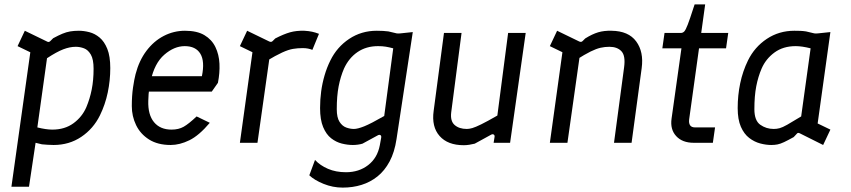

<svg xmlns="http://www.w3.org/2000/svg" viewBox="-20 -650 3872 874"><path d="M32 200 118 -412 60 -440 93 -510 194 -461Q202 -456 209 -463L222 -476Q246 -489 264 -496.5Q282 -504 299.5 -507Q317 -510 339 -510Q362 -510 387 -503.5Q412 -497 433.5 -479Q455 -461 468.5 -427.5Q482 -394 482 -340Q482 -284 470.5 -229Q459 -174 435 -125Q405 -64 350 -27Q295 10 224 10Q209 10 197 9Q185 8 171 7L142 0L112 200ZM218 -60Q275 -60 314.5 -89Q354 -118 373 -162Q389 -200 397.5 -242.5Q406 -285 406 -337Q406 -380 393.5 -401.5Q381 -423 362.5 -430Q344 -437 325 -437Q298 -437 268 -425.5Q238 -414 194 -385L150 -70Q190 -60 218 -60Z M757 10Q698 10 658.5 -15Q619 -40 599.5 -80.5Q580 -121 580 -167Q580 -214 585.5 -251.5Q591 -289 597 -312Q613 -374 646.5 -418.5Q680 -463 725.5 -486.5Q771 -510 822 -510Q877 -510 910.5 -490Q944 -470 960.5 -436Q977 -402 979 -360Q981 -318 972 -273L944 -233H642L651 -303H899Q913 -371 892 -405.5Q871 -440 821 -440Q773 -440 728 -401Q683 -362 666 -282Q662 -261 659 -243.5Q656 -226 655 -191Q653 -128 681 -94Q709 -60 761 -60Q793 -60 816 -73Q839 -86 875 -120L935 -91Q886 -33 842 -11.5Q798 10 757 10Z M1072 0 1134 -447 1173 -391 1072 -440 1105 -510 1206 -461Q1215 -457 1221 -463L1233 -475Q1272 -495 1300.5 -503Q1329 -511 1365 -510Q1385 -509 1401 -505.5Q1417 -502 1432 -496L1402 -423Q1392 -427 1381.5 -429Q1371 -431 1358 -431Q1335 -431 1314 -427.5Q1293 -424 1264.5 -411Q1236 -398 1191 -371L1212 -424L1152 0Z M1540 204Q1495 204 1453 187Q1411 170 1388 148L1414 78Q1437 103 1473 118.5Q1509 134 1555 134Q1614 134 1656 101.5Q1698 69 1709 11L1715 -22Q1717 -32 1711.5 -35Q1706 -38 1698 -33L1630 4Q1620 7 1608.5 8.5Q1597 10 1586 10Q1562 10 1536 3.5Q1510 -3 1487.5 -20.5Q1465 -38 1451 -71.5Q1437 -105 1437 -158Q1437 -197 1442 -234Q1447 -271 1457.5 -307Q1468 -343 1484 -375Q1514 -436 1569.5 -473Q1625 -510 1695 -510Q1726 -510 1748 -507L1786 -498Q1793 -497 1802 -498L1859 -504L1785 -17Q1776 43 1753.5 85Q1731 127 1698.5 153Q1666 179 1626 191.5Q1586 204 1540 204ZM1591 -63Q1608 -63 1638 -75Q1668 -87 1729 -122L1770 -430Q1751 -435 1736 -437.5Q1721 -440 1701 -440Q1647 -440 1607.5 -413Q1568 -386 1546 -338Q1530 -301 1521.5 -257Q1513 -213 1513 -153Q1513 -115 1525.5 -95.5Q1538 -76 1556 -69.5Q1574 -63 1591 -63Z M2091 11Q2018 11 1981 -31Q1944 -73 1954 -145L2001 -500H2081L2034 -139Q2029 -99 2049.5 -81Q2070 -63 2105 -63Q2116 -63 2130 -67Q2144 -71 2170.5 -84Q2197 -97 2244 -124L2293 -500H2373L2302 0H2227L2231 -25Q2233 -34 2227.5 -37.5Q2222 -41 2214 -36Q2192 -24 2174 -14Q2156 -4 2141 4Q2129 7 2116 9Q2103 11 2091 11Z M2483 0 2545 -447 2584 -391 2483 -440 2516 -510 2617 -461Q2626 -457 2632 -463L2644 -475Q2676 -495 2703 -503Q2730 -511 2764 -510Q2841 -509 2876 -461.5Q2911 -414 2901 -340L2855 0H2775L2821 -344Q2828 -396 2809 -416.5Q2790 -437 2754 -437Q2733 -437 2713.5 -432.5Q2694 -428 2668.5 -415.5Q2643 -403 2602 -377L2623 -424L2563 0Z M3138 0Q3086 0 3058 -30.5Q3030 -61 3037 -110L3082 -430H2995L3005 -500H3079Q3088 -500 3094.5 -506.5Q3101 -513 3110.5 -537.5Q3120 -562 3137 -615L3142 -630H3190L3172 -500H3295L3285 -430H3162L3117 -106Q3115 -89 3121.5 -79.5Q3128 -70 3144 -70H3235L3225 0Z M3491 10Q3467 10 3440.5 3Q3414 -4 3390.5 -22Q3367 -40 3352.5 -73Q3338 -106 3338 -158Q3338 -216 3349.5 -271Q3361 -326 3385 -375Q3415 -436 3470.5 -473Q3526 -510 3596 -510Q3611 -510 3623.5 -509.5Q3636 -509 3649 -507L3687 -498Q3694 -497 3703 -498L3760 -504L3702 -88L3760 -60L3727 10L3621 -43Q3612 -48 3607 -41L3593 -26Q3566 -11 3549 -3Q3532 5 3519 7.5Q3506 10 3491 10ZM3502 -63Q3516 -63 3529 -66.5Q3542 -70 3564 -82.5Q3586 -95 3627 -120L3670 -430Q3630 -440 3602 -440Q3545 -440 3505.5 -411Q3466 -382 3447 -338Q3431 -301 3422.5 -257Q3414 -213 3414 -153Q3414 -101 3441 -82Q3468 -63 3502 -63Z"/></svg>

Font: Finlandica
Style: Italic
Weight: 400
Italic angle: -8°
Designer: Niklas Ekholm, Juho Hiilivirta, Jaakko Suomalainen
Foundry: Helsinki Type Studio
Version: Version 1.064